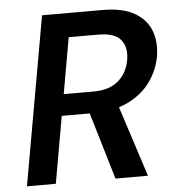

<svg xmlns="http://www.w3.org/2000/svg" viewBox="-51 -748 729 795"><g transform="rotate(-5 313.5 -350.0)"><path d="M29 0 153 -700H404Q488 -700 537 -671.5Q586 -643 604 -595.5Q622 -548 612 -488Q602 -432 567.5 -384Q533 -336 473 -307Q413 -278 327 -278H198L149 0ZM397 0 305 -309H432L532 0ZM214 -367H338Q404 -367 441.5 -399.5Q479 -432 488 -485Q497 -537 471.5 -568.5Q446 -600 378 -600H255Z"/></g></svg>

Font: DM Sans 9pt SemiBold
Style: Italic
Weight: 600
Italic angle: -10°
Version: Version 4.004;gftools[0.9.30]